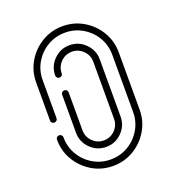

<svg xmlns="http://www.w3.org/2000/svg" viewBox="-130 -817 843 921"><g transform="rotate(-20 291.5 -356.5)"><path d="M291.5 0.5Q233.4 0.5 185.5 -28.1Q137.7 -56.6 109.1 -104.5Q80.6 -152.3 80.6 -210.4Q80.6 -217.3 85.4 -221.9Q90.3 -226.6 97.2 -226.6Q104 -226.6 108.9 -221.9Q113.8 -217.3 113.8 -210.4Q113.8 -161.6 137.7 -121.1Q161.6 -80.6 202.1 -56.6Q242.7 -32.7 291.5 -32.7Q340.3 -32.7 380.9 -56.6Q421.4 -80.6 445.3 -121.1Q469.2 -161.6 469.2 -210.4V-502Q469.2 -551.3 445.3 -591.6Q421.4 -631.8 380.9 -655.8Q340.3 -679.7 291.5 -679.7Q242.7 -679.7 202.1 -655.8Q161.6 -631.8 137.7 -591.6Q113.8 -551.3 113.8 -502V-307.6Q113.8 -300.8 108.9 -296.1Q104 -291.5 97.2 -291.5Q90.3 -291.5 85.4 -296.1Q80.6 -300.8 80.6 -307.6V-502Q80.6 -560.1 109.1 -607.9Q137.7 -655.8 185.5 -684.3Q233.4 -712.9 291.5 -712.9Q349.6 -712.9 397.5 -684.3Q445.3 -655.8 473.9 -607.9Q502.4 -560.1 502.4 -502V-210.4Q502.4 -152.3 473.9 -104.5Q445.3 -56.6 397.5 -28.1Q349.6 0.5 291.5 0.5ZM291.5 -96.7Q244.6 -96.7 211.2 -130.1Q177.7 -163.6 177.7 -210.4V-404.8Q177.7 -411.6 182.6 -416.3Q187.5 -420.9 194.3 -420.9Q201.2 -420.9 206.1 -416.3Q210.9 -411.6 210.9 -404.8V-210.4Q210.9 -177.2 234.6 -153.6Q258.3 -129.9 291.5 -129.9Q324.7 -129.9 348.4 -153.6Q372.1 -177.2 372.1 -210.4V-502Q372.1 -535.2 348.4 -558.8Q324.7 -582.5 291.5 -582.5Q258.3 -582.5 234.6 -558.8Q210.9 -535.2 210.9 -502Q210.9 -495.1 206.1 -490.5Q201.2 -485.8 194.3 -485.8Q187.5 -485.8 182.6 -490.5Q177.7 -495.1 177.7 -502Q177.7 -548.8 211.2 -582.3Q244.6 -615.7 291.5 -615.7Q338.4 -615.7 371.8 -582.3Q405.3 -548.8 405.3 -502V-210.4Q405.3 -163.6 371.8 -130.1Q338.4 -96.7 291.5 -96.7Z"/></g></svg>

Font: Neon Sans
Style: Regular
Weight: 400
Designer: GGBot
Version: 0.80